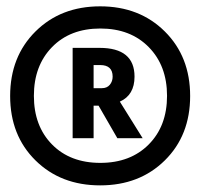

<svg xmlns="http://www.w3.org/2000/svg" viewBox="-20 -926 626 600"><path d="M90.8 -424.8Q11.7 -502.9 11.7 -626Q11.7 -749 90.8 -827.6Q169.9 -906.2 293 -906.2Q416 -906.2 495.1 -827.6Q574.2 -749 574.2 -626Q574.2 -502.9 495.1 -424.8Q416 -346.7 293 -346.7Q169.9 -346.7 90.8 -424.8ZM142.6 -778.8Q85.9 -720.7 85.9 -626.5Q85.9 -532.2 142.6 -474.6Q199.2 -417 293.5 -417Q387.7 -417 444.8 -474.6Q502 -532.2 502 -626.5Q502 -720.7 444.8 -778.8Q387.7 -836.9 293.5 -836.9Q199.2 -836.9 142.6 -778.8ZM207 -494.1V-776.4H291Q400.4 -776.4 400.4 -686.5Q400.4 -628.9 354.5 -608.4L425.8 -494.1H346.7L288.1 -595.7H272.5V-494.1ZM272.5 -650.4H297.9Q314.5 -650.4 323.2 -661.1Q332 -671.9 332 -686.5Q332 -722.7 293 -722.7H272.5Z"/></svg>

Font: GenEi M Gothic v2 Heavy
Style: Regular
Weight: 800
Version: Version 2.0